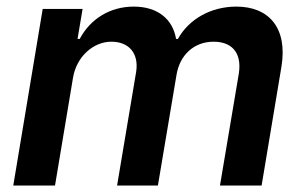

<svg xmlns="http://www.w3.org/2000/svg" viewBox="-20 -573 938 593"><path d="M21 0H149.9L205.3 -331.7C215.9 -398.4 268.5 -444.2 323.9 -444.2C378.6 -444.2 409.1 -408 400.6 -351.6L341.6 0H467.7L524.9 -340.2C534.4 -402 578.1 -444.2 639.9 -444.2C692.1 -444.2 728 -414.1 717.7 -346.2L659.4 0H788L849.1 -366.1C869.3 -487.6 809.7 -552.6 710.2 -552.6C630.7 -552.6 563.2 -513.5 529.5 -452.8H523.8C513.5 -514.6 466.3 -552.6 393.1 -552.6C320 -552.6 259.2 -514.9 226.2 -452.8H219.5L235.1 -545.5H111.9Z"/></svg>

Font: Margiela Sans Semi Bold
Style: Italic
Weight: 600
Italic angle: -9.39999°
Designer: Stefan Endress, Andreas Faust
Version: Version 1.100;FEAKit 1.0